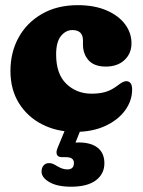

<svg xmlns="http://www.w3.org/2000/svg" viewBox="-20 -499 554 744"><path d="M489.5 -331.5Q489.5 -291.5 462.2 -266.2Q435 -241 390 -241Q345.5 -241 323.5 -265.2Q301.5 -289.5 301.5 -327V-342Q301.5 -382.5 260.5 -382.5Q235 -382.5 216.2 -359.5Q197.5 -336.5 197.5 -288Q197.5 -212 237.2 -174Q277 -136 334.5 -136Q366 -136 388.8 -142.8Q411.5 -149.5 433.5 -166Q448 -177 455.5 -180.8Q463 -184.5 470 -184.5Q492 -183.5 492 -152Q492 -108.5 464.5 -71Q437 -33.5 387.5 -10.8Q338 12 271.5 12Q200.5 12 143.5 -17Q86.5 -46 53.5 -99Q20.5 -152 20.5 -224Q20.5 -296.5 52.2 -354Q84 -411.5 142.8 -445.2Q201.5 -479 281.5 -479Q345.5 -479 392.2 -459Q439 -439 464.2 -405.5Q489.5 -372 489.5 -331.5ZM237.5 -9H297.5L272.5 53.5Q278.5 53 284.5 53Q333 53 358.8 73.8Q384.5 94.5 384.5 133.5Q384.5 175 351.5 199.8Q318.5 224.5 255.5 224.5Q202 224.5 171.5 206.8Q141 189 141 166Q141 151 149 142Q157 133 170 133Q179.5 133 187.2 136.8Q195 140.5 203 145.5Q222.5 157.5 241 157.5Q266.5 157.5 266.5 132.5Q266.5 110 235 110H220.5Q204.5 110 200.5 100Q196.5 90 203 74.5Z"/></svg>

Font: Fraunces 72pt SuperSoft Black
Style: Regular
Weight: 900
Version: Version 1.000;[0bf87f6ff]